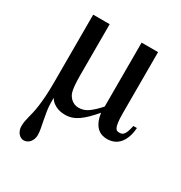

<svg xmlns="http://www.w3.org/2000/svg" viewBox="-166 -600 886 941"><g transform="rotate(30 276.5 -130.0)"><path d="M102.1 222.2Q93.3 222.2 85.4 218Q77.6 213.9 71.5 206.5Q65.4 199.2 61.8 189.2Q58.1 179.2 58.1 167Q58.1 151.4 60.5 138.7Q63 126 66.4 112.1Q69.8 98.1 74 81.3Q78.1 64.5 81.5 39.8Q85 15.1 87.4 -19Q89.8 -53.2 89.8 -101.1V-481.9H183.1V-196.8Q183.1 -159.2 185.3 -135.5Q187.5 -111.8 191.9 -98.1Q194.8 -88.9 200.7 -80.3Q206.5 -71.8 214.6 -65.2Q222.7 -58.6 232.9 -54.7Q243.2 -50.8 254.9 -50.8Q284.2 -50.8 309.1 -68.6Q334 -86.4 363.8 -120.1V-481.9H457V-137.2Q457 -103.5 459.7 -84.7Q462.4 -65.9 467 -57.1Q471.7 -48.3 477.8 -46.6Q483.9 -44.9 491.2 -44.9Q499 -44.9 505.1 -47.9Q511.2 -50.8 516.1 -58.1Q521 -65.4 525.1 -77.4Q529.3 -89.4 533.2 -107.9H553.2Q550.8 -75.7 542 -53Q533.2 -30.3 519.8 -15.6Q506.3 -1 489 5.6Q471.7 12.2 452.1 12.2Q437 12.2 422.9 7.6Q408.7 2.9 396.7 -8.3Q384.8 -19.5 376.2 -38.1Q367.7 -56.6 363.8 -85Q342.3 -60.1 324 -42Q305.7 -23.9 288.1 -11.7Q270.5 0.5 252.7 6.3Q234.9 12.2 214.8 12.2Q209.5 12.2 198.2 11.2Q187 10.3 174.1 5.9Q161.1 1.5 148.2 -7.6Q135.3 -16.6 126 -32.2V-7.8Q126 16.1 129.6 40.3Q133.3 64.5 137.9 87.2Q142.6 109.9 146.2 129.9Q149.9 149.9 149.9 165Q149.9 177.7 146 188Q142.1 198.2 135.5 206.1Q128.9 213.9 120.1 218Q111.3 222.2 102.1 222.2Z"/></g></svg>

Font: Tagmukay Beta
Style: Regular
Weight: 400
Designer: Peter Martin
Foundry: SIL International
Version: Version 2.000; dev 82b92eM